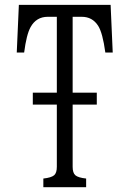

<svg xmlns="http://www.w3.org/2000/svg" viewBox="-20 -780 540 800"><path d="M160.6 0V-36.1Q193.4 -39.6 205.6 -49.8Q216.8 -59.6 216.8 -85V-344.2H116.7V-394H216.8V-710H178.7Q131.3 -710 107.4 -667Q90.3 -636.2 80.6 -561H49.8L58.6 -759.8H440.9L449.7 -561H418.9Q407.7 -643.6 388.7 -672.9Q364.7 -710 320.8 -710H282.7V-394H383.3V-344.2H282.7V-85Q282.7 -59.6 293.9 -49.8Q305.7 -39.6 338.9 -36.1V0Z"/></svg>

Font: BIZ UDMincho
Style: Regular
Weight: 400
Monospace: yes
Designer: TypeBank Co., Ltd.
Foundry: Morisawa Inc.
Version: Version 1.06